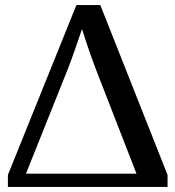

<svg xmlns="http://www.w3.org/2000/svg" viewBox="-20 -734 688 754"><path d="M11 0H638V-47L374 -714H280L11 -47ZM82 -52 248 -467C267 -516 286 -573 302 -620C318 -569 336 -516 358 -458L516 -52Z"/></svg>

Font: Noto Serif Medium
Style: Regular
Weight: 500
Designer: Monotype Design Team
Foundry: Monotype Imaging Inc.
Version: Version 2.013